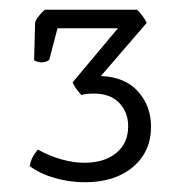

<svg xmlns="http://www.w3.org/2000/svg" viewBox="-20 -765 388 394"><path d="M281 -718 187 -609Q237 -607 263.5 -577Q290 -547 290 -505Q290 -454 253 -422.5Q216 -391 154 -391Q123 -391 93 -399.5Q63 -408 41 -424Q44 -443 58 -458Q81 -445 106 -438Q131 -431 153 -431Q194 -431 218.5 -451Q243 -471 243 -506Q243 -535 224.5 -554Q206 -573 173 -573Q157 -573 147 -570Q134 -584 129 -596L222 -707H98L81 -642Q74 -637 65 -637Q58 -637 50 -641L52 -718Q53 -724 59.5 -732Q66 -740 72 -745H261Q267 -740 273 -731.5Q279 -723 281 -718Z"/></svg>

Font: Scope One
Style: Regular
Weight: 400
Designer: Dalton Maag Ltd
Foundry: Dalton Maag Ltd
Version: Version 1.002; ttfautohint (v1.4.1) -l 11 -r 50 -G 50 -x 14 